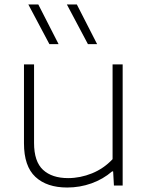

<svg xmlns="http://www.w3.org/2000/svg" viewBox="-20 -828 663 857"><path d="M87 -188.5V-540.5H132V-190Q132 -107 172 -70Q212 -33 284 -33Q338 -33 390.5 -54.2Q443 -75.5 482.5 -117.5V-540.5H527.5V0H488.5L485 -63H480.5Q440 -28 388.2 -9.5Q336.5 9 280 9Q189 9 138 -38.5Q87 -86 87 -188.5ZM200.5 -631 106.5 -808H151L241.5 -631ZM372.5 -631 278.5 -808H323L413.5 -631Z"/></svg>

Font: Encode Sans Expanded ExtraLight
Style: Regular
Weight: 275
Width: 7
Designer: Multiple Designers
Foundry: Impallari Type
Version: Version 2.000